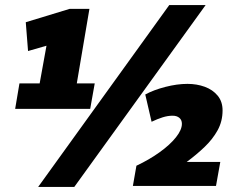

<svg xmlns="http://www.w3.org/2000/svg" viewBox="-20 -736 965 760"><path d="M40 -305 57 -406H137L164 -555L91 -534L82 -648L256 -701H334L284 -406H355L337 -305ZM274 4H131L650 -716H794ZM506 0 520 -80Q571 -104 612 -133.5Q653 -163 676.5 -192.5Q700 -222 700 -246Q700 -261 690 -269.5Q680 -278 663 -278Q644 -278 623.5 -271.5Q603 -265 580 -254L555 -362Q588 -380 634.5 -392Q681 -404 722 -404Q759 -404 790.5 -392.5Q822 -381 841.5 -357.5Q861 -334 861 -299Q861 -256 841.5 -220.5Q822 -185 789.5 -154Q757 -123 719 -95H852L835 0Z"/></svg>

Font: Georama Black
Style: Italic
Weight: 900
Italic angle: -9°
Designer: Jean-Baptiste Levee
Foundry: Production Type
Version: Version 1.000